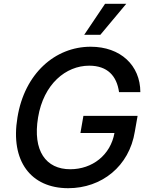

<svg xmlns="http://www.w3.org/2000/svg" viewBox="-20 -984 789 1014"><path d="M608.7 -497.5H721.2C720.9 -639.2 616.1 -737.2 458.8 -737.2C271 -737.2 109.4 -595.5 72.1 -363.3C33.7 -133.2 143.1 9.9 340.2 9.9C516.7 9.9 662.6 -105.5 692.1 -289.4L706.7 -372.2H420.5L404.8 -281.6H584.5C563.6 -164.8 467.3 -90.2 350.9 -90.2C222.7 -90.2 151.6 -187.1 181.1 -364C210.2 -540.1 327.8 -637.1 451 -637.1C547.2 -637.1 596.6 -583.5 608.7 -497.5ZM424.7 -800.1H509.9L646.7 -963.8H534.8Z"/></svg>

Font: Magic Ui Pro Medium
Style: Italic
Weight: 500
Italic angle: -9.39999°
Designer: Stefan Endress, Andreas Faust
Version: Version 1.000;FEAKit 1.0